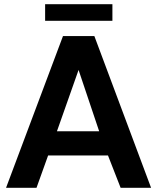

<svg xmlns="http://www.w3.org/2000/svg" viewBox="-20 -894 749 914"><path d="M515.1 -794.9H194.8V-874H515.1ZM699.2 0H554.2L494.1 -153.8H209L153.8 0H8.8L279.8 -722.2H429.2ZM452.1 -269 354 -561 251 -269Z"/></svg>

Font: Perun
Style: Bold
Weight: 700
Foundry: Copyright (c) Stefan Peev, Context Ltd, 2016
Version: Version 1.0000